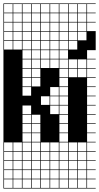

<svg xmlns="http://www.w3.org/2000/svg" viewBox="-20 -827 576 1115"><path d="M271.4 -803.6V-753.6H321.4V-803.6ZM3.6 -700H53.6V-750H3.6ZM57.1 -700H107.1V-750H57.1ZM271.4 -700H321.4V-750H271.4ZM217.9 -700H267.9V-750H217.9ZM164.3 -700H214.3V-750H164.3ZM110.7 -700H160.7V-750H110.7ZM3.6 -646.4H53.6V-696.4H3.6ZM57.1 -646.4H107.1V-696.4H57.1ZM271.4 -646.4H321.4V-696.4H271.4ZM110.7 -646.4H160.7V-696.4H110.7ZM217.9 -646.4H267.9V-696.4H217.9ZM164.3 -646.4H214.3V-696.4H164.3ZM217.9 -592.9H267.9V-642.9H217.9ZM164.3 -592.9H214.3V-642.9H164.3ZM271.4 -592.9H321.4V-642.9H271.4ZM110.7 -592.9H160.7V-642.9H110.7ZM57.1 -592.9H107.1V-642.9H57.1ZM3.6 -592.9H53.6V-642.9H3.6ZM271.4 -539.3H321.4V-589.3H271.4ZM217.9 -539.3H267.9V-589.3H217.9ZM164.3 -539.3H214.3V-589.3H164.3ZM110.7 -539.3H160.7V-589.3H110.7ZM57.1 -539.3H107.1V-589.3H57.1ZM3.6 -539.3H53.6V-589.3H3.6ZM271.4 -485.7H321.4V-535.7H271.4ZM217.9 -485.7H267.9V-535.7H217.9ZM164.3 -485.7H214.3V-535.7H164.3ZM110.7 -485.7H160.7V-535.7H110.7ZM271.4 -432.1H321.4V-482.1H271.4ZM217.9 -432.1H267.9V-482.1H217.9ZM164.3 -432.1H214.3V-482.1H164.3ZM110.7 -432.1H160.7V-482.1H110.7ZM164.3 -378.6H214.3V-428.6H164.3ZM110.7 -378.6H160.7V-428.6H110.7ZM164.3 -325H214.3V-375H164.3ZM110.7 -325H160.7V-375H110.7ZM110.7 -271.4H160.7V-321.4H110.7ZM271.4 -271.4H321.4V-321.4H271.4ZM271.4 -217.9H321.4V-267.9H271.4ZM217.9 -217.9H267.9V-267.9H217.9ZM271.4 -164.3H321.4V-214.3H271.4ZM110.7 -164.3H160.7V-214.3H110.7ZM164.3 -110.7H214.3V-160.7H164.3ZM110.7 -110.7H160.7V-160.7H110.7ZM164.3 -57.1H214.3V-107.1H164.3ZM110.7 -57.1H160.7V-107.1H110.7ZM110.7 -3.6H160.7V-53.6H110.7ZM164.3 -3.6H214.3V-53.6H164.3ZM3.6 50H53.6V0H3.6ZM57.1 50H107.1V0H57.1ZM271.4 50H321.4V0H271.4ZM110.7 50H160.7V0H110.7ZM164.3 50H214.3V0H164.3ZM217.9 50H267.9V0H217.9ZM164.3 103.6H214.3V53.6H164.3ZM57.1 103.6H107.1V53.6H57.1ZM271.4 103.6H321.4V53.6H271.4ZM110.7 103.6H160.7V53.6H110.7ZM3.6 103.6H53.6V53.6H3.6ZM217.9 103.6H267.9V53.6H217.9ZM57.1 157.1H107.1V107.1H57.1ZM110.7 157.1H160.7V107.1H110.7ZM271.4 157.1H321.4V107.1H271.4ZM164.3 157.1H214.3V107.1H164.3ZM3.6 157.1H53.6V107.1H3.6ZM217.9 157.1H267.9V107.1H217.9ZM217.9 210.7H267.9V160.7H217.9ZM271.4 210.7H321.4V160.7H271.4ZM57.1 210.7H107.1V160.7H57.1ZM3.6 210.7H53.6V160.7H3.6ZM110.7 210.7H160.7V160.7H110.7ZM164.3 210.7H214.3V160.7H164.3ZM271.4 264.3H321.4V214.3H271.4ZM217.9 264.3H267.9V214.3H217.9ZM164.3 264.3H214.3V214.3H164.3ZM3.6 264.3H53.6V214.3H3.6ZM110.7 264.3H160.7V214.3H110.7ZM57.1 264.3H107.1V214.3H57.1ZM217.9 -803.6V-753.6H267.9V-803.6ZM164.3 -803.6V-753.6H214.3V-803.6ZM110.7 -803.6V-753.6H160.7V-803.6ZM57.1 -803.6V-753.6H107.1V-803.6ZM3.6 -803.6V-753.6H53.6V-803.6ZM375 -803.6H325V-753.6H375V-750H325V-700H375V-696.4H325V-646.4H375V-642.9H325V-592.9H375V-589.3H325V-539.3H375V-535.7H325V-485.7H375V-482.1H325V-432.1H375V-428.6H325V-378.6H375V-375H325V-325H375V-321.4H325V-271.4H375V-267.9H325V-217.9H375V-214.3H325V-164.3H375V-160.7H325V-110.7H375V-107.1H325V-57.1H375V-53.6H325V-3.6H375V0H325V50H375V53.6H325V103.6H375V107.1H325V157.1H375V160.7H325V210.7H375V214.3H325V264.3H375V267.9H0V-807.1H375Z M432.1 -803.6V-753.6H482.1V-803.6ZM432.1 -700H482.1V-750H432.1ZM378.6 -700H428.6V-750H378.6ZM432.1 -646.4H482.1V-696.4H432.1ZM378.6 -646.4H428.6V-696.4H378.6ZM432.1 -592.9H482.1V-642.9H432.1ZM378.6 -592.9H428.6V-642.9H378.6ZM432.1 -539.3H482.1V-589.3H432.1ZM378.6 -539.3H428.6V-589.3H378.6ZM378.6 -485.7H428.6V-535.7H378.6ZM432.1 -485.7H482.1V-535.7H432.1ZM378.6 -432.1H428.6V-482.1H378.6ZM432.1 -432.1H482.1V-482.1H432.1ZM378.6 -378.6H428.6V-428.6H378.6ZM432.1 -378.6H482.1V-428.6H432.1ZM378.6 50H428.6V0H378.6ZM432.1 50H482.1V0H432.1ZM378.6 103.6H428.6V53.6H378.6ZM432.1 103.6H482.1V53.6H432.1ZM378.6 157.1H428.6V107.1H378.6ZM432.1 157.1H482.1V107.1H432.1ZM378.6 210.7H428.6V160.7H378.6ZM432.1 210.7H482.1V160.7H432.1ZM378.6 264.3H428.6V214.3H378.6ZM432.1 264.3H482.1V214.3H432.1ZM378.6 -803.6V-753.6H428.6V-803.6ZM535.7 -803.6H485.7V-753.6H535.7V-750H485.7V-700H535.7V-696.4H485.7V-646.4H535.7V-642.9H485.7V-592.9H535.7V-589.3H485.7V-539.3H535.7V-535.7H485.7V-485.7H535.7V-482.1H485.7V-432.1H535.7V-428.6H485.7V-378.6H535.7V-375H485.7V-325H535.7V-321.4H485.7V-271.4H535.7V-267.9H485.7V-217.9H535.7V-214.3H485.7V-164.3H535.7V-160.7H485.7V-110.7H535.7V-107.1H485.7V-57.1H535.7V-53.6H485.7V-3.6H535.7V0H485.7V50H535.7V53.6H485.7V103.6H535.7V107.1H485.7V157.1H535.7V160.7H485.7V210.7H535.7V214.3H485.7V264.3H535.7V267.9H375V-807.1H535.7ZM482.1 -592.9V-539.3H428.6V-592.9ZM535.7 -646.4V-592.9H482.1V-646.4ZM482.1 -539.3V-485.7H428.6V-539.3ZM535.7 -592.9V-539.3H482.1V-592.9ZM375 -539.3H428.6V-485.7H375Z"/></svg>

Font: Jersey 10 Charted
Style: Regular
Weight: 400
Designer: Sarah Cadigan-Fried
Version: Version 1.000; ttfautohint (v1.8.4.7-5d5b)